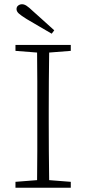

<svg xmlns="http://www.w3.org/2000/svg" viewBox="-20 -886 406 906"><path d="M53 -646V-674H314V-646L212 -638Q211 -571 210.5 -502Q210 -433 210 -364V-310Q210 -241 210.5 -172.5Q211 -104 212 -36L314 -28V0H53V-28L155 -36Q156 -104 156 -172.5Q156 -241 156 -310V-364Q156 -433 156 -501.5Q156 -570 155 -638ZM236 -743 224 -727Q194 -744 164 -762Q134 -780 106 -796Q80 -812 69 -822Q58 -832 58 -843Q58 -854 66 -860Q74 -866 84 -866Q94 -866 105 -859Q116 -852 137 -832Q160 -811 185.5 -788.5Q211 -766 236 -743Z"/></svg>

Font: Source Serif Pro Light
Style: Regular
Weight: 300
Designer: Frank Grießhammer
Foundry: Adobe Systems Incorporated
Version: Version 3.001;hotconv 1.0.111;makeotfexe 2.5.65597